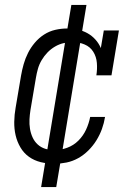

<svg xmlns="http://www.w3.org/2000/svg" viewBox="-20 -653 540 775"><path d="M200 8Q171 8 144.5 1.5Q118 -5 97 -20Q76 -35 62.5 -58Q49 -81 43 -107Q37 -133 37.5 -161.5Q38 -190 43 -218L65 -348Q69 -371 75.5 -394Q82 -417 93 -439Q104 -461 120.5 -480.5Q137 -500 158 -513.5Q179 -527 203 -532.5Q227 -538 250 -538Q272 -538 293.5 -533.5Q315 -529 333 -519Q351 -509 365 -493.5Q379 -478 387 -459L399 -530H460L430 -349H369Q373 -374 371 -399Q369 -424 356.5 -444Q344 -464 321.5 -473.5Q299 -483 274 -483Q256 -483 237.5 -479Q219 -475 202 -465Q185 -455 171.5 -441Q158 -427 148 -410Q138 -393 133 -375Q128 -357 125 -339L103 -209Q100 -190 99 -171Q98 -152 101 -133.5Q104 -115 111.5 -98.5Q119 -82 132 -70Q145 -58 162.5 -52.5Q180 -47 200 -47Q225 -47 251 -56.5Q277 -66 296.5 -85.5Q316 -105 327.5 -130Q339 -155 344 -181H404Q400 -156 391.5 -132.5Q383 -109 369.5 -87Q356 -65 337 -46Q318 -27 295.5 -14.5Q273 -2 248.5 3Q224 8 200 8ZM146 102 246 -502H277L247 -507L268 -633H329L229 -28H198L228 -23L207 102Z"/></svg>

Font: Iosevka Curly Slab LtObl
Style: Regular
Weight: 300
Italic angle: -9°
Monospace: yes
Designer: Belleve Invis
Foundry: Belleve Invis
Version: Version 11.0.0; ttfautohint (v1.8.3)